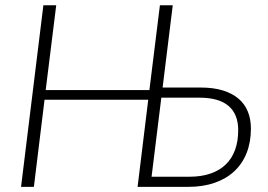

<svg xmlns="http://www.w3.org/2000/svg" viewBox="-20 -728 1046 748"><path d="M613.5 -387H761.5Q811 -387 847.8 -375.8Q884.5 -364.5 909 -343.8Q933.5 -323 945.5 -293.5Q957.5 -264 957.5 -227Q957.5 -174.5 941 -132.5Q924.5 -90.5 893 -61Q861.5 -31.5 816 -15.8Q770.5 0 713 0H516L557.5 -339.5H153.5L112 0H62L149 -707.5H199L158 -377H562L603 -707.5H653ZM608.5 -347.5 570.5 -39.5H718Q764.5 -39.5 800 -51.8Q835.5 -64 859.5 -87.2Q883.5 -110.5 895.8 -144.2Q908 -178 908 -221Q908 -283 870.5 -315.2Q833 -347.5 756.5 -347.5Z"/></svg>

Font: Lato Light
Style: Italic
Weight: 300
Italic angle: -7°
Designer: Lukasz Dziedzic
Foundry: tyPoland Lukasz Dziedzic
Version: Version 2.007; 2014-02-27